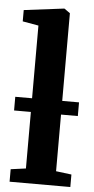

<svg xmlns="http://www.w3.org/2000/svg" viewBox="-57 -854 436 888"><g transform="rotate(5 161.0 -410.0)"><path d="M92.5 -67.5V-731L18.5 -744V-796.5L203 -819.5H206L232.5 -800.5V-67L304.5 -58V0H22.5V-58ZM310.5 -393.5V-330H14.5V-393.5Z"/></g></svg>

Font: Merriweather 24pt
Style: Bold
Weight: 700
Designer: Eben Sorkin
Foundry: Eben Sorkin
Version: Version 2.100